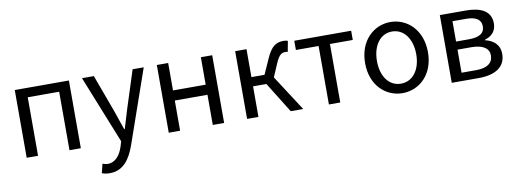

<svg xmlns="http://www.w3.org/2000/svg" viewBox="-62 -919 4098 1516"><g transform="rotate(-10 1987.5 -161.5)"><path d="M92 0H183V-469H435V0H526V-543H92Z M719 234C827 234 883 152 921 45L1126 -543H1037L940 -241C925 -193 909 -138 894 -89H889C872 -138 853 -194 837 -241L726 -543H631L849 1L837 42C815 109 776 159 714 159C700 159 684 154 673 150L655 223C672 230 693 234 719 234Z M1231 0H1322V-242H1584V0H1675V-543H1584V-323H1322V-543H1231Z M2124 -286 2170 -393C2198 -458 2220 -468 2249 -468C2257 -468 2261 -467 2267 -465L2283 -551C2275 -554 2263 -557 2251 -557C2192 -557 2151 -536 2109 -440L2055 -319H1950V-543H1859V0H1950V-245H2057L2209 0H2309Z M2515 0H2606V-469H2789V-543H2333V-469H2515Z M3105 13C3238 13 3357 -91 3357 -271C3357 -452 3238 -557 3105 -557C2972 -557 2853 -452 2853 -271C2853 -91 2972 13 3105 13ZM3105 -63C3011 -63 2948 -146 2948 -271C2948 -396 3011 -481 3105 -481C3199 -481 3263 -396 3263 -271C3263 -146 3199 -63 3105 -63Z M3500 0H3717C3843 0 3932 -47 3932 -156C3932 -233 3879 -271 3818 -285V-290C3874 -306 3909 -345 3909 -405C3909 -504 3828 -543 3709 -543H3500ZM3590 -315V-478H3699C3783 -478 3819 -448 3819 -397C3819 -346 3784 -315 3693 -315ZM3590 -65V-250H3701C3794 -250 3842 -216 3842 -161C3842 -100 3798 -65 3707 -65Z"/></g></svg>

Font: Noto Sans CJK TC Regular
Style: Regular
Weight: 400
Designer: Ryoko NISHIZUKA (kana & ideographs); Paul D. Hunt (Latin, Greek & Cyrillic); Wenlong ZHANG (bopomofo); Sandoll Communica
Foundry: Adobe Systems Incorporated
Version: Version 1.001;PS 1.001;hotconv 1.0.78;makeotf.lib2.5.61930